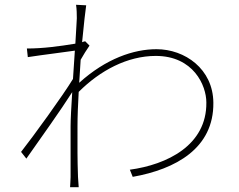

<svg xmlns="http://www.w3.org/2000/svg" viewBox="-20 -760 996 800"><path d="M334.9 -588.1C331 -587 327.1 -586.3 322.1 -584.2C329.2 -660.2 336.3 -718.8 339.1 -737.9L296.9 -740.1C299.7 -721.9 300.1 -701 300.1 -683.9C300.1 -674 296.9 -633.2 294 -578.1C226.9 -567.1 159.8 -557.9 92 -557.9L95.9 -522C160.9 -532 252.8 -543 291.9 -549C289.8 -512.1 286.9 -471.2 284.1 -431.1C242.2 -362.2 119.7 -193.2 67.8 -127.1L89.8 -99.1C150.9 -186.1 231.9 -299 280.9 -376.1C277 -315 274.1 -261 274.1 -234V-22C274.1 -7.1 272 12.8 272 19.9H307.9C306.8 6 306.1 -7.1 305 -23.1C302.2 -103 302.9 -138.8 302.9 -234C302.9 -274.9 305 -325.3 307.9 -377.1C397 -466.3 511 -527 628.9 -527C785.9 -527 839.8 -404.1 839.8 -333.1C842 -154.1 675.1 -73.9 521 -52.9L533 -23.1C712 -55 871.1 -142 869 -332C867.9 -473 750 -555 632.1 -555C536.9 -555 421.9 -516 310 -415.1C312.1 -447.1 313.9 -479 316.1 -511C328.1 -532 340.9 -552.9 353 -570Z"/></svg>

Font: Karasuma Gothic
Style: Thin
Weight: 200
Designer: Rasmus Andersson / Ryoko Ishizuka
Foundry: rsms
Version: Version 1.00